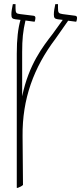

<svg xmlns="http://www.w3.org/2000/svg" viewBox="-20 -667 405 927"><path d="M61 240H66C76 236 85 232 91 226L89 -9C87 -190 143 -341 248 -480L309 -567L348 -562C350 -567 352 -573 352 -580C352 -586 350 -590 343 -591L282 -599C263 -602 260 -605 260 -629V-647H247C243 -628 240 -612 240 -597C240 -581 244 -576 259 -574L283 -571L234 -503C187 -442 119 -356 87 -202V-415C87 -477 91 -518 103 -568L147 -562C149 -567 151 -573 151 -580C151 -586 149 -590 142 -591L77 -599C58 -601 55 -605 55 -629V-647H42C38 -628 35 -612 35 -597C35 -581 39 -576 54 -574L79 -571C67 -530 61 -478 61 -408Z"/></svg>

Font: Noto Serif Hebrew Condensed Thin
Style: Regular
Weight: 100
Width: 3
Designer: Monotype Design Team
Foundry: Monotype Imaging Inc.
Version: Version 2.004